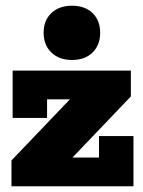

<svg xmlns="http://www.w3.org/2000/svg" viewBox="-20 -649 499 669"><path d="M20 0V-90L258 -339L279 -303H144V-238H24V-403H436V-313L198 -64L173 -100H325V-175H445V0ZM231 -440Q186 -440 159 -466Q132 -492 132 -535Q132 -578 159 -603.5Q186 -629 231 -629Q276 -629 302.5 -603.5Q329 -578 329 -535Q329 -492 302.5 -466Q276 -440 231 -440Z"/></svg>

Font: Rokkitt Black
Style: Regular
Weight: 900
Designer: Vernon Adams
Foundry: Vernon Adams
Version: Version 3.103